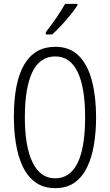

<svg xmlns="http://www.w3.org/2000/svg" viewBox="-20 -967 571 997"><path d="M479 -358Q479 -283 468 -216.5Q457 -150 432.5 -99Q408 -48 367.5 -19Q327 10 267 10Q206 10 164.5 -20Q123 -50 98.5 -101.5Q74 -153 63 -219.5Q52 -286 52 -359Q52 -542 106.5 -633Q161 -724 267 -724Q344 -724 390.5 -676Q437 -628 458 -545Q479 -462 479 -358ZM109 -358Q109 -205 149.5 -123Q190 -41 266 -41Q344 -41 383 -121Q422 -201 422 -358Q422 -513 383 -593.5Q344 -674 267 -674Q187 -674 148 -592.5Q109 -511 109 -358ZM382 -939Q367 -916 344 -887.5Q321 -859 296 -832.5Q271 -806 251 -788H218V-800Q249 -840 273 -875Q297 -910 318 -947H382Z"/></svg>

Font: Noto Sans Tamil ExtraCondensed Light
Style: Regular
Weight: 300
Width: 2
Designer: Jelle Bosma - Monotype Design Team
Foundry: Monotype Imaging Inc.
Version: Version 2.004; ttfautohint (v1.8.4.7-5d5b)